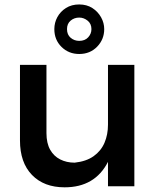

<svg xmlns="http://www.w3.org/2000/svg" viewBox="-20 -816 694 841"><path d="M263 4.5Q172.5 4.5 120 -49.8Q67.5 -104 67.5 -201V-532H183.5V-233Q183.5 -189 199.5 -160.5Q215.5 -132 243.5 -117.8Q271.5 -103.5 307 -103.5Q358 -109 390.2 -132Q422.5 -155 437.8 -190.8Q453 -226.5 453 -270V-532H568.5V0H453V-107Q396 4.5 263 4.5ZM327 -579.5Q281 -579.5 249.5 -610.5Q218 -641.5 218 -688.5Q218 -716.5 231.2 -741Q244.5 -765.5 269 -781Q293.5 -796.5 327 -796.5Q360 -796.5 384.5 -780.8Q409 -765 422.8 -740.2Q436.5 -715.5 436.5 -688.5Q436.5 -643.5 405.5 -611.5Q374.5 -579.5 327 -579.5ZM327 -637Q352 -637 366.2 -652.5Q380.5 -668 380.5 -688.5Q380.5 -712 363.8 -725.5Q347 -739 327 -739Q305.5 -739 289.5 -725.8Q273.5 -712.5 273.5 -688.5Q273.5 -664 289.5 -650.5Q305.5 -637 327 -637Z"/></svg>

Font: Argentum Novus Medium
Style: Regular
Weight: 500
Designer: Julieta Ulanovsky (font) & Cristiano Sobral (main changes)
Foundry: Julieta Ulanovsky (font) & Cristiano Sobral (main changes)
Version: Version 3.00;November 27, 2020;FontCreator 13.0.0.2655 64-bi